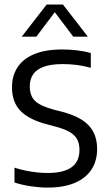

<svg xmlns="http://www.w3.org/2000/svg" viewBox="-20 -821 482 848"><path d="M190 7.5Q155 7.5 116.2 1.8Q77.5 -4 44 -15V-80.5Q69 -72.5 94.2 -67.2Q119.5 -62 144 -59.5Q168.5 -57 191 -57Q239 -57 270.2 -68.8Q301.5 -80.5 316.2 -103Q331 -125.5 331 -158.5Q331 -185.5 321.2 -204.8Q311.5 -224 287.5 -238Q263.5 -252 221 -263L191 -271Q110 -291.5 71.5 -330.2Q33 -369 33 -435.5Q33 -486 57.2 -523.5Q81.5 -561 130.8 -581.8Q180 -602.5 255.5 -602.5Q287.5 -602.5 321.2 -598.5Q355 -594.5 381 -587V-521.5Q351 -530 320 -534Q289 -538 258 -538Q205.5 -538 173.2 -526.2Q141 -514.5 126.2 -492.5Q111.5 -470.5 111.5 -440Q111.5 -398.5 134.2 -375.8Q157 -353 220 -336L250 -328.5Q305 -314.5 340 -292.8Q375 -271 392 -239Q409 -207 409 -163.5Q409 -110.5 384 -72.2Q359 -34 310.2 -13.2Q261.5 7.5 190 7.5ZM76 -659 186 -801H258L368 -659H303.5L215 -776.5H229L140.5 -659Z"/></svg>

Font: Encode Sans SC SemiCondensed
Style: Regular
Weight: 400
Width: 4
Designer: Multiple Designers
Foundry: Impallari Type
Version: Version 3.002